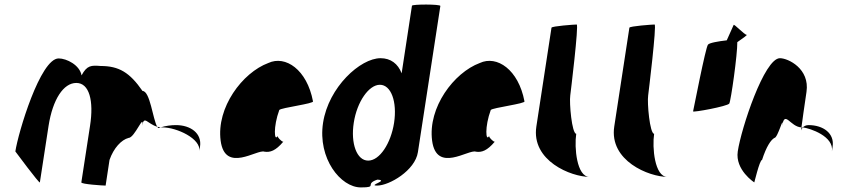

<svg xmlns="http://www.w3.org/2000/svg" viewBox="-20 -810 3688 838"><path d="M47 -149C47 -149 153 -6 154 -14L192 -261C210 -376 257 -448 313 -448C370 -448 390 -370 373 -261L335 -14C334 -6 430 0 441 0L458 -112C476 -164 510 -200 541 -208C568 -208 610 -320 601 -261C608 -309 624 -269 666 -257C647 -290 635 -413 602 -413C546 -494 499 -522 419 -522C379 -525 360 -526 336 -481C328 -526 271 -555 236 -555C156 -555 59 -230 47 -149ZM666 -257C668 -254 670 -252 672 -251L681 -254ZM681 -254H690C750 -254 859 -205 850 -149L853 -170C862 -228 812 -264 748 -264C727 -264 703 -261 681 -254Z M943 -196C962 -52 1103 -160 1134 -148C1159 -144 1183 -152 1216 -191C1208 -193 1189 -212 1192 -217C1177 -188 1172 -257 1199 -330C1207 -340 1354 -358 1346 -368C1320 -506 1226 -570 1151 -535C1038 -493 924 -341 943 -196ZM1192 -217V-218ZM1217 -192 1216 -191C1218 -191 1218 -191 1217 -190Z M1390 -274C1366 -118 1467 8 1555 8C1632 8 1568 -6 1627 -26C1680 -23 1583 0 1626 0C1679 0 1792 -66 1804 -146L1902 -784C1903 -792 1779 -792 1778 -785L1733 -490C1717 -532 1685 -556 1641 -556C1553 -556 1414 -430 1390 -274ZM1524 -274C1538 -366 1590 -440 1638 -440C1687 -440 1714 -366 1700 -274C1686 -184 1637 -109 1587 -109C1537 -109 1510 -184 1524 -274Z M1866 -196C1885 -52 2026 -160 2057 -148C2082 -144 2106 -152 2139 -191C2131 -193 2112 -212 2115 -217C2100 -188 2095 -257 2122 -330C2130 -340 2277 -358 2269 -368C2243 -506 2149 -570 2074 -535C1961 -493 1847 -341 1866 -196ZM2115 -217V-218ZM2140 -192 2139 -191C2141 -191 2141 -191 2140 -190Z M2321 -258C2298 -108 2473 -38 2553 -38C2497 -38 2486 -167 2495 -226C2476 -227 2464 -361 2469 -394C2470 -401 2507 -703 2497 -703C2487 -703 2388 -696 2387 -689Z M2661 -258C2638 -108 2813 -38 2893 -38C2837 -38 2826 -167 2835 -226C2816 -227 2804 -361 2809 -394C2810 -401 2847 -703 2837 -703C2827 -703 2728 -696 2727 -689Z M3005 -324C3003 -318 3155 -346 3163 -358C3170 -369 3199 -574 3198 -626C3223 -643 3243 -658 3239 -658C3229 -658 3183 -708 3182 -701L3152 -634C3117 -630 3075 -623 3070 -615C3060 -605 3007 -332 3005 -324Z M3200 -149C3188 -68 3272 -14 3272 -14C3271 -6 3295 -112 3306 -112C3325 -171 3345 -200 3360 -208C3375 -208 3402 -314 3394 -261C3405 -331 3429 -256 3478 -254C3482 -281 3490 -346 3500 -409C3515 -510 3420 -556 3384 -556C3316 -556 3215 -250 3200 -149ZM3478 -254C3478 -246 3476 -242 3477 -241C3476 -237 3477 -246 3484 -254ZM3484 -254C3516 -250 3621 -215 3611 -149L3614 -170C3623 -228 3573 -264 3509 -264C3497 -264 3489 -259 3484 -254Z"/></svg>

Font: Ampere
Style: UltCndIta
Weight: 400
Version: Version 1